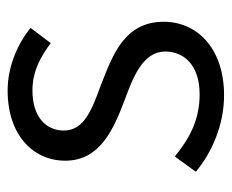

<svg xmlns="http://www.w3.org/2000/svg" viewBox="-72 -522 607 503"><g transform="rotate(-90 231.5 -270.5)"><path d="M233 13C358 13 426 -59 426 -145C426 -248 339 -279 259 -310C197 -333 141 -353 141 -407C141 -451 174 -489 246 -489C296 -489 334 -468 370 -441L410 -494C369 -527 310 -554 246 -554C129 -554 62 -487 62 -403C62 -311 146 -276 222 -247C282 -225 348 -199 348 -141C348 -91 311 -51 236 -51C168 -51 120 -78 73 -116L33 -61C83 -19 156 13 233 13Z"/></g></svg>

Font: Noto Sans HK DemiLight
Style: Regular
Weight: 350
Designer: Ryoko NISHIZUKA 西塚涼子 (kana, bopomofo & ideographs); Paul D. Hunt (Latin, Greek & Cyrillic); Sandoll Communications 산돌커뮤니
Foundry: Adobe
Version: Version 2.004;hotconv 1.0.118;makeotfexe 2.5.65603